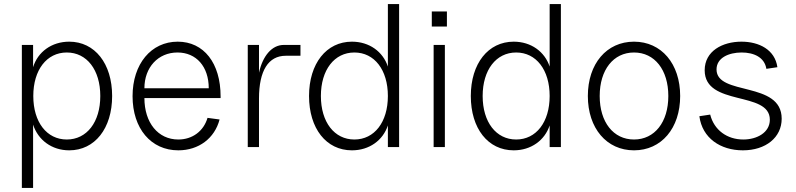

<svg xmlns="http://www.w3.org/2000/svg" viewBox="-20 -720 3897 940"><path d="M319 16C444 16 529 -91 529 -250C529 -409 444 -516 319 -516C233 -516 165 -466 142 -391V-500H87V200H142V-110C166 -35 233 16 319 16ZM307 -37C209 -37 143 -122 143 -250C143 -378 209 -463 307 -463C405 -463 471 -378 471 -250C471 -122 405 -37 307 -37Z M853 16C953 16 1031 -43 1055 -135L996 -143C977 -78 922 -37 853 -37C754 -37 687 -119 687 -240H1060V-248C1060 -411 978 -516 850 -516C720 -516 629 -407 629 -249C629 -91 719 16 853 16ZM1002 -288H687C687 -390 754 -463 849 -463C941 -463 1002 -394 1002 -288Z M1193 0H1248V-238C1248 -374 1294 -447 1379 -447H1451V-500H1369C1311 -500 1266 -446 1248 -364V-500H1193Z M1703 16C1788 16 1855 -33 1879 -106V0H1934V-700H1879V-394C1855 -467 1788 -516 1703 -516C1578 -516 1493 -409 1493 -250C1493 -91 1577 16 1703 16ZM1715 -37C1617 -37 1551 -122 1551 -250C1551 -378 1617 -463 1715 -463C1813 -463 1879 -378 1879 -250C1879 -122 1813 -37 1715 -37Z M2103 0H2158V-500H2103ZM2094 -590H2168V-664H2094Z M2495 16C2580 16 2647 -33 2671 -106V0H2726V-700H2671V-394C2647 -467 2580 -516 2495 -516C2370 -516 2285 -409 2285 -250C2285 -91 2369 16 2495 16ZM2507 -37C2409 -37 2343 -122 2343 -250C2343 -378 2409 -463 2507 -463C2605 -463 2671 -378 2671 -250C2671 -122 2605 -37 2507 -37Z M3084 16C3218 16 3310 -92 3310 -250C3310 -408 3218 -516 3084 -516C2950 -516 2858 -408 2858 -250C2858 -92 2950 16 3084 16ZM3084 -37C2983 -37 2916 -122 2916 -250C2916 -378 2983 -463 3084 -463C3185 -463 3252 -378 3252 -250C3252 -122 3185 -37 3084 -37Z M3617 16C3729 16 3807 -47 3807 -139C3807 -325 3488 -249 3488 -380C3488 -437 3548 -463 3611 -463C3670 -463 3723 -440 3732 -383L3786 -391C3774 -477 3696 -516 3610 -516C3517 -516 3430 -470 3430 -376C3430 -197 3749 -277 3749 -134C3749 -71 3686 -37 3619 -37C3540 -37 3476 -83 3457 -159L3404 -151C3418 -44 3507 16 3617 16Z"/></svg>

Font: Uncut Sans Light
Style: Regular
Weight: 300
Designer: Kasper Nordkvist
Foundry: UNCUT.wtf
Version: Version 1.304;Glyphs 3.2 (3246)